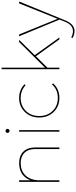

<svg xmlns="http://www.w3.org/2000/svg" viewBox="724 -1506 976 2465"><g transform="rotate(-90 1212.5 -274.0)"><path d="M348 -517Q444 -517 497.5 -463Q551 -409 551 -313V0H531V-313Q531 -400 482.5 -448.5Q434 -497 348 -497Q252 -495 195 -438Q138 -381 130 -281V0H110V-517H130V-371Q155 -440 211 -478Q267 -516 348 -517Z M746 -684Q754 -692 764 -692Q774 -692 782 -684Q790 -676 790 -666Q790 -656 782 -648Q774 -640 764 -640Q754 -640 746 -648Q738 -656 738 -666Q738 -676 746 -684ZM754 -517H774V0H754Z M1350 -434Q1281 -497 1187 -497Q1086 -497 1020.5 -430.5Q955 -364 955 -259Q955 -154 1020.5 -87Q1086 -20 1187 -20Q1295 -20 1361 -95L1374 -81Q1303 0 1187 0Q1079 0 1007.5 -73Q936 -146 936 -259Q936 -371 1007.5 -444Q1079 -517 1187 -517Q1291 -517 1363 -448Z M1939 0 1722 -302 1576 -154V0H1556V-742H1576V-185L1905 -517H1933L1736 -317L1963 0Z M2183 75Q2134 194 2048 194Q1993 194 1956 168L1965 151Q1999 174 2046 174Q2125 174 2167 68L2193 2L1979 -517H2002L2203 -23L2401 -517H2425Z"/></g></svg>

Font: Montserrat arm Thin
Style: Regular
Weight: 250
Designer: Julieta Ulanovsky
Foundry: Julieta Ulanovsky
Version: Version 6.000;PS 006.000;hotconv 1.0.88;makeotf.lib2.5.64775